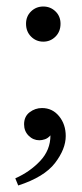

<svg xmlns="http://www.w3.org/2000/svg" viewBox="-20 -423 251 590"><path d="M113 -295Q91 -295 75.5 -310.5Q60 -326 60 -350Q60 -373 75.5 -388Q91 -403 113 -403Q135 -403 150.5 -388Q166 -373 166 -350Q166 -326 150.5 -310.5Q135 -295 113 -295ZM109 -91Q141 -91 161.5 -66Q182 -41 182 -5Q182 35 149 78Q116 121 36 147L27 125Q72 105 103.5 71.5Q135 38 135 -7Q127 2 118 5Q109 8 101 8Q82 8 68 -6Q54 -20 54 -41Q54 -65 71 -78Q88 -91 109 -91Z"/></svg>

Font: Average
Style: Regular
Weight: 400
Designer: Eduardo Tunni
Foundry: Eduardo Rodriguez Tunni
Version: Version 1.003; ttfautohint (v1.8.4.7-5d5b)